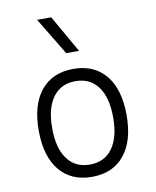

<svg xmlns="http://www.w3.org/2000/svg" viewBox="-89 -863 763 941"><g transform="rotate(-10 293.0 -392.5)"><path d="M293 9.8Q189.5 9.8 131.8 -60.5Q74.2 -130.9 74.2 -258.8Q74.2 -387.2 131.8 -457.3Q189.5 -527.3 293 -527.3Q397 -527.3 454.3 -457.3Q511.7 -387.2 511.7 -258.8Q511.7 -130.9 454.3 -60.5Q397 9.8 293 9.8ZM293 -51.3Q365.7 -51.3 405.3 -105.5Q444.8 -159.7 444.8 -258.8Q444.8 -358.4 405.3 -412.4Q365.7 -466.3 293 -466.3Q220.7 -466.3 180.9 -412.4Q141.1 -358.4 141.1 -258.8Q141.1 -159.7 180.9 -105.5Q220.7 -51.3 293 -51.3ZM272.9 -609.4 160.6 -794.9H231L336.9 -609.4Z"/></g></svg>

Font: Caskaydia Cove Light
Style: Regular
Weight: 300
Monospace: yes
Designer: Aaron Bell
Foundry: Saja Typeworks
Version: Version 4.300; ttfautohint (v1.8.3)